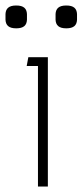

<svg xmlns="http://www.w3.org/2000/svg" viewBox="-60 -678 300 698"><path d="M114 -470H43L37 -438H78V0H114ZM-40 -606C-39 -586 -28 -575 -1 -575C26 -575 37 -586 38 -606V-627C37 -647 26 -658 -1 -658C-28 -658 -39 -647 -40 -627ZM142 -606C143 -586 154 -575 181 -575C208 -575 219 -586 220 -606V-627C219 -647 208 -658 181 -658C154 -658 143 -647 142 -627Z"/></svg>

Font: Kreadon Extra Light
Style: Regular
Weight: 200
Designer: kohakuno
Foundry: StudioGnu
Version: Version 1.000;Glyphs 3.1.2 (3151)